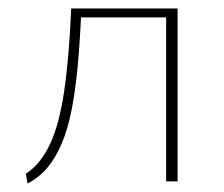

<svg xmlns="http://www.w3.org/2000/svg" viewBox="-20 -428 529 453"><path d="M45 5 41 -18Q76 -41 98 -88Q120 -135 131.5 -213.5Q143 -292 148 -408H172Q169 -333 163.5 -274Q158 -215 149 -169Q140 -123 125.5 -89Q111 -55 91.5 -32Q72 -9 45 5ZM372 0V-408H399V0ZM162 -387V-408H384V-387Z"/></svg>

Font: Ysabeau Office Thin
Style: Regular
Weight: 250
Designer: Christian Thalmann (Catharsis Fonts)
Version: Version 2.001;gftools[0.9.30]; featfreeze: tnum,lnum,ss02